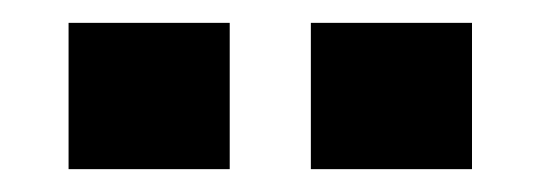

<svg xmlns="http://www.w3.org/2000/svg" viewBox="-20 -750 473 168"><path d="M40 -602V-730H181V-602ZM252 -602V-730H393V-602Z"/></svg>

Font: Hubot Sans
Style: Bold
Weight: 700
Designer: Deni Anggara
Foundry: GitHub, Inc., Subsidiary of Microsoft Corporation
Version: Version 2.000